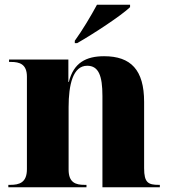

<svg xmlns="http://www.w3.org/2000/svg" viewBox="-20 -786 716 806"><path d="M294 -615V-605H304C371 -643 490 -721 526 -756V-766H387C363 -721 324 -656 294 -615ZM15 0H343V-10H335C298 -10 268 -19 268 -74V-336C268 -430 286 -510 346 -510C394 -510 410 -468 410 -383V0H651V-10H647C602 -10 585 -19 585 -80V-358C585 -493 529 -550 417 -550C342 -550 289 -523 269 -442H267V-536H18V-526H26C62 -526 93 -517 93 -464V-76C93 -19 61 -10 23 -10H15Z"/></svg>

Font: Noto Serif Display ExtraBold
Style: Regular
Weight: 800
Designer: Monotype Design Team
Foundry: Monotype Imaging Inc.
Version: Version 2.009